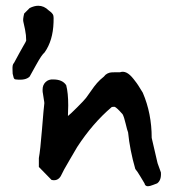

<svg xmlns="http://www.w3.org/2000/svg" viewBox="-20 -634 613 667"><path d="M494 13Q484 13 482 3Q480 0 468.5 -19.5Q457 -39 450 -47Q431 -113 425 -174Q422 -181 416.5 -204.5Q411 -228 406 -237Q385 -261 378 -263Q370 -263 368 -262Q302 -206 248 -123Q246 -119 222.5 -79.5Q199 -40 191 -22Q180 -4 159 -9L115 -54V-85Q120 -111 126 -186Q132 -261 134 -275Q134 -280 133 -284L129 -310Q128 -314 128 -319V-323Q128 -339 138.5 -349Q149 -359 165 -358Q197 -358 210 -338Q217 -311 217 -268L216 -231Q224 -237 248.5 -261.5Q273 -286 279 -294Q286 -303 296.5 -318.5Q307 -334 317 -345.5Q327 -357 341 -368Q346 -375 353 -378.5Q360 -382 366.5 -382.5Q373 -383 381 -383Q389 -383 397 -383Q408 -387 419.5 -381.5Q431 -376 444 -359.5Q457 -343 460.5 -337Q464 -331 476 -312Q507 -240 507 -155L526 -73Q526 -70 532.5 -53Q539 -36 539 -35Q541 -8 526 3Q523 4 511.5 8.5Q500 13 494 13ZM35 -358Q31 -358 29 -361Q27 -364 26 -370Q25 -376 24 -378Q24 -382 23.5 -391Q23 -400 24 -406Q25 -412 29 -416L48 -451Q48 -452 59.5 -471.5Q71 -491 71 -493Q71 -512 67 -531.5Q63 -551 61 -559Q59 -567 64 -587L83 -606Q99 -614 113 -614Q133 -614 149 -598Q163 -588 165 -581Q167 -574 166 -556Q164 -493 135 -452Q125 -444 105.5 -408.5Q86 -373 83 -368Q69 -354 35 -358Z"/></svg>

Font: Excalifont
Style: Regular
Weight: 400
Designer: Your Own Font Foundry (Virgil); Ján Filípek / DizajnDesign (Excalifont, modifications)
Foundry: Your Own Font Foundry (Virgil); Ján Filípek / DizajnDesign (Excalifont, modifications)
Version: Version 1.000;Glyphs 3.2 (3227)